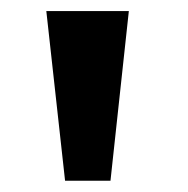

<svg xmlns="http://www.w3.org/2000/svg" viewBox="-20 -747 335 342"><path d="M95.9 -425.1 62.5 -727.3H209.5L176.8 -425.1Z"/></svg>

Font: InterMG
Style: Bold
Weight: 700
Designer: Rasmus Andersson
Foundry: rsms
Version: Version 3.019;December 26, 2023;FontCreator 15.0.0.2955 64-b